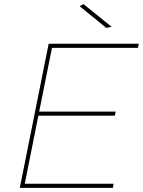

<svg xmlns="http://www.w3.org/2000/svg" viewBox="-20 -911 693 931"><path d="M649 -679H232L170 -370H541L537 -350H166L100 -20H531L527 0H76L216 -699H653ZM385 -891 521 -781 495 -776 366 -881Z"/></svg>

Font: Gontserrat Thin
Style: Italic
Weight: 250
Italic angle: -11.3°
Designer: Julieta Ulanovsky
Foundry: Julieta Ulanovsky
Version: Version 6.001